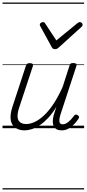

<svg xmlns="http://www.w3.org/2000/svg" viewBox="-20 -1015 686 1520"><path d="M175 17Q131 17 101.5 -3.5Q72 -24 65 -65.5Q58 -107 79 -171L185 -494Q189 -506 195.5 -510.5Q202 -515 216 -515Q232 -515 238 -509Q244 -503 240 -491L132 -164Q118 -122 119 -92.5Q120 -63 137.5 -48Q155 -33 188 -33Q218 -33 253.5 -49Q289 -65 327 -100Q365 -135 402.5 -191Q440 -247 476 -327L530 -495Q534 -508 540 -512Q546 -516 560 -516Q576 -516 582.5 -510.5Q589 -505 585 -493L459 -109Q451 -83 450 -65.5Q449 -48 455.5 -39.5Q462 -31 476 -31Q493 -31 509.5 -41.5Q526 -52 540.5 -67.5Q555 -83 566 -98Q571 -106 578 -108Q585 -110 595 -103Q605 -97 606 -90Q607 -83 602 -76Q590 -57 570.5 -35.5Q551 -14 525 1.5Q499 17 468 17Q444 17 428.5 8.5Q413 0 405.5 -15.5Q398 -31 398 -53Q398 -75 405 -103L426 -169Q395 -117 361.5 -81.5Q328 -46 295 -24Q262 -2 231.5 7.5Q201 17 175 17ZM612 -840Q621 -840 627.5 -833.5Q634 -827 634 -819Q634 -813 631.5 -809.5Q629 -806 625 -802L445 -639Q437 -631 430 -628.5Q423 -626 414 -626Q407 -626 401 -629Q395 -632 390 -641L301 -804Q298 -808 296.5 -812Q295 -816 295 -820Q295 -829 304 -834.5Q313 -840 319 -840Q326 -840 330 -837.5Q334 -835 337 -830L426 -695L591 -830Q598 -835 602 -837.5Q606 -840 612 -840ZM0 475H646V485H0ZM0 -20H646V0H0ZM0 -505H646V-500H0ZM0 -995H646V-985H0Z"/></svg>

Font: Playwrite CZ Guides
Style: Regular
Weight: 400
Designer: Veronika Burian, José Scaglione
Foundry: TypeTogether
Version: Version 1.003